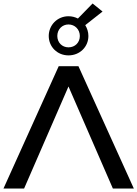

<svg xmlns="http://www.w3.org/2000/svg" viewBox="-23 -1079 786 1099"><path d="M369 -808C332 -808 305 -836 305 -873C305 -911 333 -939 369 -939C406 -939 434 -910 434 -873C434 -836 407 -808 369 -808ZM623 0H743L426 -700H313L-3 0H115L369 -584ZM507 -1059 423 -973C407 -981 389 -986 369 -986C305 -986 256 -935 256 -873C256 -811 305 -762 369 -762C434 -762 483 -811 483 -873C483 -896 476 -917 465 -935L564 -1013Z"/></svg>

Font: Montserrat-Alt1 SemBd
Style: Regular
Weight: 600
Designer: Differentunic
Foundry: Differentunic
Version: Version 7.222